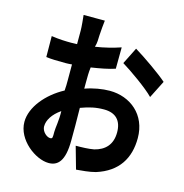

<svg xmlns="http://www.w3.org/2000/svg" viewBox="-123 -926 1046 1092"><g transform="rotate(15 400.0 -380.5)"><path d="M352 -106V-112C352 -148 353 -222 351 -297C400 -315 438 -324 487 -324C557 -324 592 -285 592 -217C592 -144 552 -105 491 -90C459 -84 420 -83 384 -83L421 48C454 45 497 42 534 32C661 -8 714 -98 714 -216C714 -354 612 -435 491 -435C448 -435 394 -426 347 -409V-445C347 -474 347 -505 351 -535C403 -543 452 -552 491 -565L492 -691C448 -676 397 -663 344 -655C352 -680 351 -702 352 -724C353 -750 358 -795 360 -813H235C237 -795 242 -745 242 -724V-714C242 -697 242 -672 242 -643C230 -643 220 -642 206 -642C177 -642 138 -643 91 -650L92 -527C120 -523 155 -522 209 -522C222 -522 230 -523 244 -524V-432C244 -412 244 -391 242 -370C143 -317 67 -226 67 -139C67 -33 183 52 260 52C313 52 352 18 352 -106ZM773 -563C730 -601 634 -668 573 -705L524 -607C574 -577 682 -501 721 -460L773 -563ZM182 -139C182 -140 182 -142 182 -144C182 -179 206 -219 254 -252C256 -198 246 -153 246 -128C246 -94 247 -87 232 -87C213 -87 185 -110 182 -139Z"/></g></svg>

Font: Glow Sans TC Compressed
Style: Bold
Weight: 700
Width: 2
Designer: Ryoko NISHIZUKA (kana, bopomofo & ideographs); Paul D. Hunt (Latin, Greek & Cyrillic); Sandoll Communications, Soo-young
Version: Version 0.93